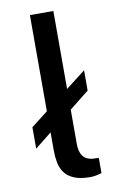

<svg xmlns="http://www.w3.org/2000/svg" viewBox="-86 -792 529 847"><g transform="rotate(-10 179.0 -368.0)"><path d="M35 -158V-254L303 -462V-371ZM249.5 7Q204 7 176 -5Q148 -17 133.8 -37.2Q119.5 -57.5 114.8 -83.2Q110 -109 110 -136.5V-743H215V-147.5Q215 -111.5 229.5 -92.5Q244 -73.5 273.5 -71L300 -70V-2Q287.5 2 274.2 4.5Q261 7 249.5 7Z"/></g></svg>

Font: Public Sans Thin Medium
Style: Regular
Weight: 500
Version: Version 2.001